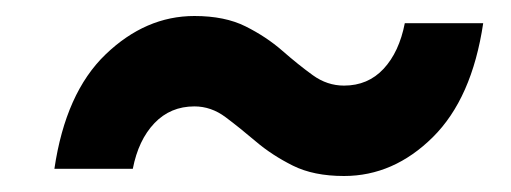

<svg xmlns="http://www.w3.org/2000/svg" viewBox="-20 -471 639 240"><path d="M410 -251Q372 -251 346 -264Q320 -277 300 -294Q280 -311 262 -324.5Q244 -338 223 -338Q193 -338 173 -317Q153 -296 146 -260H48Q62 -355 112 -403Q162 -451 223 -451Q261 -451 287 -438Q313 -425 333 -407.5Q353 -390 371 -377Q389 -364 410 -364Q440 -364 459.5 -385Q479 -406 486 -442H584Q570 -348 521 -299.5Q472 -251 410 -251Z"/></svg>

Font: Montserrat
Style: Bold Italic
Weight: 700
Italic angle: -11.3°
Designer: Julieta Ulanovsky
Foundry: Julieta Ulanovsky
Version: Version 9.000; ttfautohint (v1.8.4.7-5d5b)